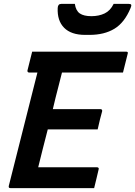

<svg xmlns="http://www.w3.org/2000/svg" viewBox="-20 -965 694 985"><path d="M33 0Q23 0 25 -11Q61 -156 98.5 -302Q136 -448 172 -593H129Q124 -593 122 -596.5Q120 -600 121 -604Q128 -630 133 -652Q138 -674 145 -700H627Q639 -700 635 -689Q628 -663 623 -641Q618 -619 611 -593H298Q294 -576 289.5 -559.5Q285 -543 281 -526Q273 -496 265.5 -465.5Q258 -435 251 -405H496Q501 -405 503 -401.5Q505 -398 504 -394Q500 -381 493 -352.5Q486 -324 481 -301H225Q212 -252 200 -203.5Q188 -155 176 -107H477Q482 -107 485 -104Q488 -101 486 -96Q483 -81 476 -53.5Q469 -26 463 0ZM563 -945H641Q651 -945 653 -940.5Q655 -936 650 -924Q619 -849 567 -817.5Q515 -786 439 -786H417Q345 -786 309 -822.5Q273 -859 276 -924Q277 -945 294 -945H364Q369 -910 389.5 -896Q410 -882 449 -882Q487 -882 516.5 -896Q546 -910 563 -945Z"/></svg>

Font: Recursive Mn Lnr St SmB
Style: Italic
Weight: 600
Italic angle: -15°
Monospace: yes
Version: Version 1.079;hotconv 1.0.112;makeotfexe 2.5.65598; ttfautoh